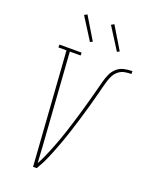

<svg xmlns="http://www.w3.org/2000/svg" viewBox="-173 -1049 889 1139"><g transform="rotate(20 271.0 -480.0)"><path d="M182 0 132 -717H81V-735H221V-717H153L186 -245Q190 -191 193.5 -137.5Q197 -84 200 -30Q213 -53 224 -77Q235 -101 244.5 -125Q254 -149 263.5 -173Q273 -197 281.5 -221.5Q290 -246 298 -270.5Q306 -295 313.5 -319.5Q321 -344 328.5 -368.5Q336 -393 343 -418Q350 -443 357 -467.5Q364 -492 370.5 -516.5Q377 -541 383.5 -565.5Q390 -590 396.5 -615Q403 -640 414 -664.5Q425 -689 445 -706.5Q465 -724 491 -729.5Q517 -735 542 -735V-717Q522 -717 501.5 -713.5Q481 -710 463.5 -697Q446 -684 436 -665Q426 -646 420 -626.5Q414 -607 409 -587.5Q404 -568 399 -548Q387 -501 374 -455Q361 -409 347 -362.5Q333 -316 318 -270Q303 -224 286 -178.5Q269 -133 250 -88Q231 -43 205 0ZM416 -811 328 -950 346 -960 431 -819ZM246 -811 158 -950 176 -960 261 -819Z"/></g></svg>

Font: Iosevka Slab Thin Oblique
Style: Regular
Weight: 100
Italic angle: -9°
Monospace: yes
Designer: Belleve Invis
Foundry: Belleve Invis
Version: Version 11.1.0; ttfautohint (v1.8.3)